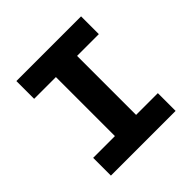

<svg xmlns="http://www.w3.org/2000/svg" viewBox="-174 -804 948 948"><g transform="rotate(-45 300.0 -330.0)"><path d="M74.2 0V-124H226.1V-536.1H74.2V-660.2H525.9V-536.1H374V-124H525.9V0Z"/></g></svg>

Font: Office Code Pro D Bold
Style: Regular
Weight: 700
Designer: Nathan Rutzky & Paul D. Hunt
Foundry: Adobe Systems Incorporated
Version: Version 1.004;PS 001.004;hotconv 1.0.70;makeotf.lib2.5.58329